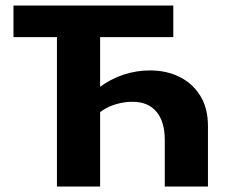

<svg xmlns="http://www.w3.org/2000/svg" viewBox="-20 -678 847 698"><path d="M579 0V-170Q579 -235 549 -271.5Q519 -308 461 -308Q433 -308 404.5 -300Q376 -292 352.5 -276.5Q329 -261 314 -238L265 -282Q299 -329 340.5 -360Q382 -391 429 -406.5Q476 -422 525 -422Q585 -422 632.5 -398.5Q680 -375 708 -330Q736 -285 736 -220V0ZM187 0V-658H344V0ZM29 -543V-658H610V-543Z"/></svg>

Font: Ysabeau Infant ExtraBold
Style: Regular
Weight: 800
Designer: Christian Thalmann (Catharsis Fonts)
Version: Version 2.001;gftools[0.9.30]; featfreeze: ss01,ss02,lnum